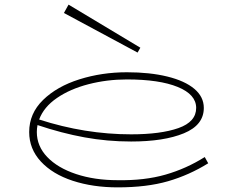

<svg xmlns="http://www.w3.org/2000/svg" viewBox="-20 -796 1031 829"><path d="M879 -91Q797 -40 705.5 -13.5Q614 13 488 13Q381 13 294 -15.5Q207 -44 156.5 -98.5Q106 -153 106 -226Q106 -306 166 -364.5Q226 -423 323 -453.5Q420 -484 528 -484Q627 -484 702.5 -465.5Q778 -447 819 -412.5Q860 -378 860 -330Q860 -256 774 -220.5Q688 -185 546 -185Q443 -185 344.5 -203Q246 -221 142 -256Q139 -241 139 -226Q139 -165 184 -118Q229 -71 308.5 -44.5Q388 -18 488 -18Q604 -16 694.5 -42Q785 -68 864 -118ZM149 -280Q347 -216 546 -216Q674 -216 750.5 -243Q827 -270 827 -330Q827 -388 747.5 -420.5Q668 -453 528 -453Q442 -453 362.5 -432.5Q283 -412 226 -373Q169 -334 149 -280ZM276 -776 256 -740 574 -569 586 -590Z"/></svg>

Font: BioRhyme Expanded ExtraLight
Style: Regular
Weight: 275
Width: 7
Designer: Aoife Mooney
Foundry: Aoife Mooney Type
Version: Version 1.000